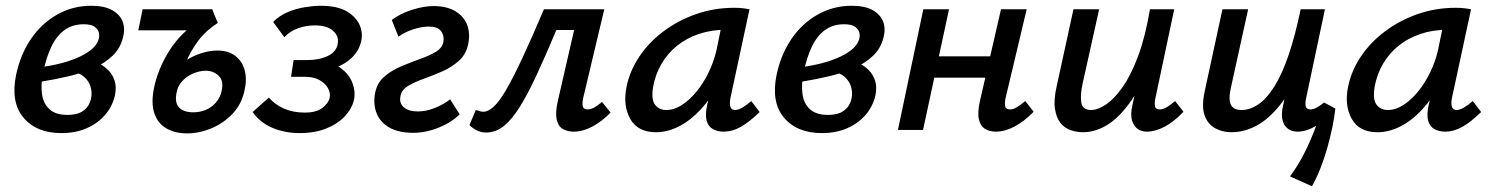

<svg xmlns="http://www.w3.org/2000/svg" viewBox="-20 -450 5173 665"><path d="M193 11Q106 11 61 -43Q16 -97 36 -192Q51 -262 87.5 -315.5Q124 -369 178 -399.5Q232 -430 296 -430Q342 -430 369 -414.5Q396 -399 405 -374.5Q414 -350 406 -320Q397 -283 370 -257Q343 -231 304 -214Q265 -197 218 -186Q171 -175 122 -167L118 -217Q203 -228 258 -254.5Q313 -281 322 -315Q325 -325 322.5 -336.5Q320 -348 308 -357Q296 -366 270 -366Q231 -366 203.5 -346Q176 -326 158 -288.5Q140 -251 129 -198Q121 -157 125.5 -124Q130 -91 151.5 -71.5Q173 -52 214 -52Q233 -52 249.5 -57Q266 -62 278 -74.5Q290 -87 295 -107Q300 -129 293.5 -150Q287 -171 270 -185Q253 -199 226 -203L290 -243Q304 -239 322 -230.5Q340 -222 355 -207Q370 -192 377 -170.5Q384 -149 378 -119Q369 -81 344 -52Q319 -23 280.5 -6Q242 11 193 11Z M628 12Q586 12 556 -5.5Q526 -23 514.5 -58Q503 -93 513 -143Q519 -175 533 -209.5Q547 -244 567.5 -276Q588 -308 613.5 -333Q639 -358 668 -372L735 -371Q695 -346 667.5 -310Q640 -274 622 -229Q604 -184 592 -131Q584 -95 600 -78Q616 -61 649 -61Q673 -61 693 -69.5Q713 -78 727.5 -94.5Q742 -111 747 -132Q756 -170 737.5 -187.5Q719 -205 693 -205Q678 -205 661.5 -200Q645 -195 630.5 -185.5Q616 -176 605.5 -162Q595 -148 592 -131L541 -136Q553 -169 574.5 -195.5Q596 -222 622.5 -239.5Q649 -257 678 -266Q707 -275 733 -275Q771 -275 795.5 -256Q820 -237 828 -204.5Q836 -172 826 -133Q816 -88 785 -55.5Q754 -23 712 -5.5Q670 12 628 12ZM459 -345 474 -418H715L734 -371L679 -345Z M1018 11Q966 11 923 -7.5Q880 -26 855 -62L911 -112Q933 -87 964.5 -73.5Q996 -60 1036 -60Q1074 -60 1095.5 -75.5Q1117 -91 1122 -112Q1125 -129 1115.5 -145.5Q1106 -162 1086 -173Q1066 -184 1036 -184H988L997 -242H1045Q1086 -242 1116 -256.5Q1146 -271 1150 -300Q1154 -325 1133.5 -343.5Q1113 -362 1070 -362Q1040 -362 1012 -352Q984 -342 965 -321L926 -374Q948 -396 976.5 -408Q1005 -420 1035.5 -425Q1066 -430 1090 -430Q1150 -430 1183 -409.5Q1216 -389 1227 -360Q1238 -331 1230 -303Q1222 -273 1199 -250.5Q1176 -228 1141.5 -215.5Q1107 -203 1067 -203L1071 -238Q1126 -238 1157.5 -216Q1189 -194 1200.5 -163Q1212 -132 1206 -104Q1199 -74 1174.5 -47.5Q1150 -21 1110 -5Q1070 11 1018 11Z M1411 10Q1361 10 1329 -8Q1297 -26 1284.5 -57.5Q1272 -89 1279 -127Q1286 -163 1311 -184.5Q1336 -206 1369 -220Q1402 -234 1434.5 -245.5Q1467 -257 1489.5 -270.5Q1512 -284 1516 -306Q1519 -328 1507 -343Q1495 -358 1465 -358Q1441 -358 1411.5 -348.5Q1382 -339 1360 -323L1337 -381Q1368 -404 1408.5 -416.5Q1449 -429 1481 -429Q1527 -429 1556.5 -411.5Q1586 -394 1597.5 -365Q1609 -336 1602 -299Q1595 -263 1570.5 -240.5Q1546 -218 1513.5 -203.5Q1481 -189 1448.5 -177.5Q1416 -166 1393.5 -152.5Q1371 -139 1367 -117Q1362 -93 1378.5 -78.5Q1395 -64 1428 -64Q1456 -64 1487 -76.5Q1518 -89 1539 -106L1572 -54Q1544 -26 1499.5 -8Q1455 10 1411 10Z M1663 9Q1645 9 1629.5 0.5Q1614 -8 1606 -17L1628 -69Q1637 -66 1643 -64.5Q1649 -63 1654 -63Q1671 -63 1690.5 -81Q1710 -99 1734 -140.5Q1758 -182 1790 -250.5Q1822 -319 1864 -418H2021L2006 -346H1907Q1870 -258 1839 -191Q1808 -124 1780.5 -80Q1753 -36 1725 -13.5Q1697 9 1663 9ZM1967 6Q1945 6 1929 -3.5Q1913 -13 1908 -36.5Q1903 -60 1912 -100L1985 -418H2073L2000 -111Q1996 -93 1998.5 -82Q2001 -71 2015 -71Q2026 -71 2038 -77.5Q2050 -84 2065 -97L2095 -60Q2063 -28 2030.5 -11Q1998 6 1967 6Z M2252 8Q2189 8 2163 -38Q2137 -84 2150 -149Q2161 -204 2194 -253.5Q2227 -303 2277.5 -341Q2328 -379 2390.5 -401Q2453 -423 2523 -423Q2541 -423 2553 -421.5Q2565 -420 2576 -418L2510 -111Q2502 -69 2526 -69Q2537 -69 2551.5 -77.5Q2566 -86 2582 -100L2611 -62Q2575 -27 2545.5 -10.5Q2516 6 2487 6Q2465 6 2449 -3Q2433 -12 2427.5 -32Q2422 -52 2429 -85L2464 -243L2512 -277Q2497 -215 2470 -162.5Q2443 -110 2407.5 -71.5Q2372 -33 2332 -12.5Q2292 8 2252 8ZM2288 -69Q2315 -69 2342 -86.5Q2369 -104 2393 -133.5Q2417 -163 2435 -200.5Q2453 -238 2462 -278L2483 -381L2530 -344Q2522 -346 2513 -346.5Q2504 -347 2495 -347Q2444 -347 2401 -332.5Q2358 -318 2325.5 -292Q2293 -266 2271.5 -229.5Q2250 -193 2242 -149Q2235 -105 2249 -87Q2263 -69 2288 -69Z M2827 11Q2740 11 2695 -43Q2650 -97 2670 -192Q2685 -262 2721.5 -315.5Q2758 -369 2812 -399.5Q2866 -430 2930 -430Q2976 -430 3003 -414.5Q3030 -399 3039 -374.5Q3048 -350 3040 -320Q3031 -283 3004 -257Q2977 -231 2938 -214Q2899 -197 2852 -186Q2805 -175 2756 -167L2752 -217Q2837 -228 2892 -254.5Q2947 -281 2956 -315Q2959 -325 2956.5 -336.5Q2954 -348 2942 -357Q2930 -366 2904 -366Q2865 -366 2837.5 -346Q2810 -326 2792 -288.5Q2774 -251 2763 -198Q2755 -157 2759.5 -124Q2764 -91 2785.5 -71.5Q2807 -52 2848 -52Q2867 -52 2883.5 -57Q2900 -62 2912 -74.5Q2924 -87 2929 -107Q2934 -129 2927.5 -150Q2921 -171 2904 -185Q2887 -199 2860 -203L2924 -243Q2938 -239 2956 -230.5Q2974 -222 2989 -207Q3004 -192 3011 -170.5Q3018 -149 3012 -119Q3003 -81 2978 -52Q2953 -23 2914.5 -6Q2876 11 2827 11Z M3429 6Q3408 6 3392 -3.5Q3376 -13 3370.5 -36.5Q3365 -60 3374 -100L3447 -418H3536L3463 -111Q3459 -93 3461.5 -82Q3464 -71 3478 -71Q3489 -71 3501 -78Q3513 -85 3531 -100L3560 -63Q3527 -29 3493.5 -11.5Q3460 6 3429 6ZM3090 0 3178 -418H3267L3177 0ZM3168 -181 3184 -255H3457L3441 -181Z M3731 8Q3710 8 3689 1Q3668 -6 3653.5 -23.5Q3639 -41 3634 -72.5Q3629 -104 3640 -152L3698 -418H3787L3730 -162Q3721 -122 3725 -95.5Q3729 -69 3759 -69Q3782 -69 3810.5 -88Q3839 -107 3868 -148Q3897 -189 3922 -256Q3947 -323 3963 -418H4014Q3991 -303 3959 -221.5Q3927 -140 3889.5 -89.5Q3852 -39 3812 -15.5Q3772 8 3731 8ZM3952 6Q3933 6 3919.5 -4Q3906 -14 3900.5 -34Q3895 -54 3902 -85L3974 -418H4047L3982 -111Q3978 -92 3980.5 -81.5Q3983 -71 3997 -71Q4008 -71 4020 -78Q4032 -85 4050 -100L4079 -63Q4046 -28 4013.5 -11Q3981 6 3952 6Z M4245 8Q4214 8 4188.5 -6Q4163 -20 4152 -51Q4141 -82 4153 -136L4214 -418H4303L4243 -145Q4234 -104 4243.5 -86.5Q4253 -69 4280 -69Q4310 -69 4339 -89Q4368 -109 4394.5 -151.5Q4421 -194 4443.5 -260.5Q4466 -327 4485 -418H4544Q4520 -300 4487 -218.5Q4454 -137 4414 -87Q4374 -37 4331.5 -14.5Q4289 8 4245 8ZM4524 195 4448 161Q4476 123 4497 81.5Q4518 40 4533 0.5Q4548 -39 4558 -70L4605 -74Q4602 -46 4595 -11Q4588 24 4577.5 61Q4567 98 4553.5 132.5Q4540 167 4524 195ZM4474 6Q4455 6 4441 -4Q4427 -14 4422 -34Q4417 -54 4424 -85L4496 -418H4569L4504 -111Q4500 -92 4502.5 -81.5Q4505 -71 4519 -71Q4528 -71 4539 -76.5Q4550 -82 4566 -95L4605 -74Q4571 -33 4537.5 -13.5Q4504 6 4474 6Z M4751 8Q4688 8 4662 -38Q4636 -84 4649 -149Q4660 -204 4693 -253.5Q4726 -303 4776.5 -341Q4827 -379 4889.5 -401Q4952 -423 5022 -423Q5040 -423 5052 -421.5Q5064 -420 5075 -418L5009 -111Q5001 -69 5025 -69Q5036 -69 5050.5 -77.5Q5065 -86 5081 -100L5110 -62Q5074 -27 5044.5 -10.5Q5015 6 4986 6Q4964 6 4948 -3Q4932 -12 4926.5 -32Q4921 -52 4928 -85L4963 -243L5011 -277Q4996 -215 4969 -162.5Q4942 -110 4906.5 -71.5Q4871 -33 4831 -12.5Q4791 8 4751 8ZM4787 -69Q4814 -69 4841 -86.5Q4868 -104 4892 -133.5Q4916 -163 4934 -200.5Q4952 -238 4961 -278L4982 -381L5029 -344Q5021 -346 5012 -346.5Q5003 -347 4994 -347Q4943 -347 4900 -332.5Q4857 -318 4824.5 -292Q4792 -266 4770.5 -229.5Q4749 -193 4741 -149Q4734 -105 4748 -87Q4762 -69 4787 -69Z"/></svg>

Font: Ysabeau SemiBold
Style: Italic
Weight: 600
Italic angle: -12°
Designer: Christian Thalmann (Catharsis Fonts)
Version: Version 2.002